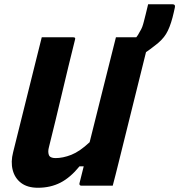

<svg xmlns="http://www.w3.org/2000/svg" viewBox="-20 -876 846 906"><path d="M159 10Q110 10 80 -12.5Q50 -35 40 -73.5Q30 -112 42 -158Q70 -268 97 -379Q124 -490 152 -600Q158 -625 164.5 -650Q171 -675 177 -700H326Q338 -700 334 -689Q303 -565 272.5 -435.5Q242 -306 211 -182Q205 -160 210.5 -145Q216 -130 242 -130Q277 -130 316.5 -145.5Q356 -161 403 -205Q434 -329 465 -453Q496 -577 527 -700H623Q627 -705 631 -711Q635 -717 640 -727Q647 -738 651 -748.5Q655 -759 659 -775Q662 -786 668 -810.5Q674 -835 679 -856H793Q809 -856 805 -840Q804 -834 800 -817.5Q796 -801 794 -793Q781 -744 763.5 -715.5Q746 -687 711 -661Q700 -652 689.5 -644.5Q679 -637 669 -630L540 -110Q533 -80 525.5 -52Q518 -24 512 0H363Q358 0 356 -3.5Q354 -7 355 -11Q365 -49 375 -91H355Q312 -38 265 -14Q218 10 159 10Z"/></svg>

Font: Recursive Sn Lnr St XBd
Style: Italic
Weight: 800
Italic angle: -15°
Version: Version 1.079;hotconv 1.0.112;makeotfexe 2.5.65598; ttfautoh